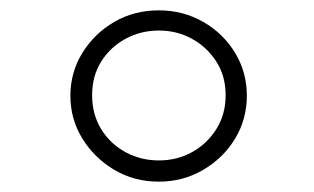

<svg xmlns="http://www.w3.org/2000/svg" viewBox="-20 -789 606 371"><path d="M287 -438Q239 -438 200.5 -461Q162 -484 139 -521.5Q116 -559 116 -604Q116 -649 139 -686.5Q162 -724 200.5 -746.5Q239 -769 287 -769Q334 -769 373 -746.5Q412 -724 434.5 -686.5Q457 -649 457 -604Q457 -559 434.5 -521.5Q412 -484 373 -461Q334 -438 287 -438ZM287 -479Q322 -479 351 -495Q380 -511 398 -539.5Q416 -568 416 -605Q416 -642 398 -670Q380 -698 351 -714Q322 -730 287 -730Q252 -730 222.5 -714Q193 -698 175.5 -670Q158 -642 158 -605Q158 -568 175.5 -539.5Q193 -511 222.5 -495Q252 -479 287 -479Z"/></svg>

Font: Lil Grotesk Black
Style: Regular
Weight: 900
Designer: Bastien Sozeau
Foundry: NBR — Bastien Sozeau
Version: Version 3.003; ttfautohint (v1.8.4.7-5d5b);gftools[0.9.33]